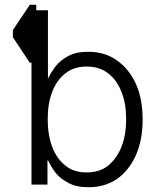

<svg xmlns="http://www.w3.org/2000/svg" viewBox="-20 -772 641 805"><path d="M132 -729H181V-444H182Q192 -465 212 -493Q235 -521 266 -537Q299 -555 350 -555Q419 -555 470 -519Q522 -482 550 -420Q578 -357 578 -271Q578 -185 550 -122Q521 -57 471 -22Q420 13 351 13Q300 13 267 -5Q232 -23 212 -49Q191 -78 182 -99H179V2H112V-509H105L34 -616V-646L105 -752H132ZM490 -385Q470 -437 434 -464Q398 -493 343 -493Q290 -493 255 -465Q218 -437 199 -387Q180 -339 180 -272Q180 -206 199 -156Q218 -106 255 -77Q290 -49 343 -49Q398 -49 434 -78Q470 -108 490 -158Q509 -208 509 -272Q509 -337 490 -385Z"/></svg>

Font: Sinter Normal
Style: Regular
Weight: 350
Foundry: Adobe & rsms
Version: Version 1.000